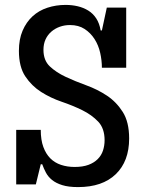

<svg xmlns="http://www.w3.org/2000/svg" viewBox="-20 -751 593 782"><path d="M298 11Q259 11 233.5 3Q208 -5 192 -18Q176 -31 167 -48Q158 -65 152 -82H146L126 0H46V-222H146Q146 -181 156.5 -152.5Q167 -124 185 -106Q203 -88 228.5 -79.5Q254 -71 284 -71Q317 -71 340 -79.5Q363 -88 378 -103Q393 -118 399.5 -138Q406 -158 406 -180Q406 -228 380 -255.5Q354 -283 315.5 -302Q277 -321 231.5 -336.5Q186 -352 147.5 -376.5Q109 -401 83 -440Q57 -479 57 -544Q57 -591 72 -626Q87 -661 112.5 -684.5Q138 -708 173 -719.5Q208 -731 247 -731Q273 -731 296.5 -725.5Q320 -720 339.5 -708Q359 -696 372 -676Q385 -656 390 -627H395L415 -720H494V-475H395Q395 -505 388 -536Q381 -567 365 -592Q349 -617 324.5 -633Q300 -649 265 -649Q243 -649 223.5 -642Q204 -635 189 -622Q174 -609 165.5 -590.5Q157 -572 157 -548Q157 -505 183 -480.5Q209 -456 247.5 -438Q286 -420 331.5 -403.5Q377 -387 415.5 -361.5Q454 -336 480 -295Q506 -254 506 -187Q506 -94 451.5 -41.5Q397 11 298 11Z"/></svg>

Font: HermeneusOne
Style: Regular
Weight: 400
Designer: Rodrigo Fuenzalida, Pablo Impallari
Foundry: Pablo Impallari, Rodrigo Fuenzalida
Version: Version 1.000; ttfautohint (v0.8) -G 200 -r 50